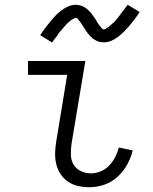

<svg xmlns="http://www.w3.org/2000/svg" viewBox="-20 -775 640 803"><path d="M354 8Q330 8 307 3Q284 -2 265.5 -14.5Q247 -27 234 -46Q221 -65 215.5 -87.5Q210 -110 210.5 -134Q211 -158 215 -182L261 -462H97V-520H337L279 -173Q276 -150 276.5 -127.5Q277 -105 287.5 -87Q298 -69 318 -59.5Q338 -50 361 -50Q381 -50 401.5 -58.5Q422 -67 437 -83Q452 -99 462 -118.5Q472 -138 477 -158L535 -146Q528 -116 512 -87Q496 -58 471.5 -35.5Q447 -13 416 -2.5Q385 8 354 8ZM198 -597 148 -628Q160 -646 171.5 -661Q183 -676 193.5 -688.5Q204 -701 213.5 -711Q223 -721 237 -731.5Q251 -742 266 -748.5Q281 -755 297 -755Q303 -755 308 -754Q313 -753 318 -751.5Q323 -750 327.5 -748Q332 -746 336.5 -743Q341 -740 344.5 -737Q348 -734 352 -730Q356 -726 359.5 -722Q363 -718 366 -714Q369 -710 371.5 -706Q374 -702 377 -698Q380 -694 382.5 -689.5Q385 -685 388 -680Q391 -675 394 -671Q397 -667 400 -664Q403 -661 406 -656.5Q409 -652 414 -652Q418 -652 421.5 -654.5Q425 -657 428.5 -659Q432 -661 436 -664Q440 -667 444 -671Q448 -675 450 -676.5Q452 -678 454.5 -680Q457 -682 459.5 -685Q462 -688 464.5 -691Q467 -694 469.5 -697Q472 -700 475 -703.5Q478 -707 481 -711Q484 -715 486.5 -719Q489 -723 492.5 -727Q496 -731 499.5 -735.5Q503 -740 506.5 -745Q510 -750 514 -755L564 -725Q552 -706 540.5 -691Q529 -676 518 -663.5Q507 -651 497.5 -641.5Q488 -632 474.5 -621.5Q461 -611 446 -604.5Q431 -598 415 -598Q409 -598 403.5 -598.5Q398 -599 393 -600.5Q388 -602 383.5 -604.5Q379 -607 374.5 -609.5Q370 -612 366.5 -615Q363 -618 359 -622Q355 -626 352 -630Q349 -634 345.5 -638Q342 -642 339.5 -646Q337 -650 334.5 -654Q332 -658 329 -662.5Q326 -667 323 -672Q320 -677 317 -681Q314 -685 311 -688.5Q308 -692 305.5 -696Q303 -700 298 -700Q294 -700 290 -698Q286 -696 282.5 -694Q279 -692 275 -689Q271 -686 267 -682Q263 -678 261 -676.5Q259 -675 257 -672.5Q255 -670 252.5 -667.5Q250 -665 247.5 -662Q245 -659 242.5 -655.5Q240 -652 236.5 -648.5Q233 -645 230 -641.5Q227 -638 224.5 -634Q222 -630 219 -625.5Q216 -621 212 -616.5Q208 -612 204.5 -607Q201 -602 198 -597Z"/></svg>

Font: Iosevka Light Extended
Style: Italic
Weight: 300
Width: 7
Italic angle: -9°
Monospace: yes
Designer: Belleve Invis
Foundry: Belleve Invis
Version: Version 32.5.0; ttfautohint (v1.8.4)